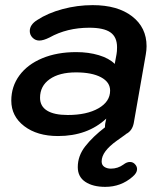

<svg xmlns="http://www.w3.org/2000/svg" viewBox="-20 -520 630 748"><path d="M376 109Q376 123 386.5 130Q397 137 412 137Q439 137 461 121Q474 111 486 111Q499 111 507 121Q514 129 514 139Q514 154 496 169Q451 208 390 208Q342 208 312.5 188.5Q283 169 283 131Q283 87 312.5 49.5Q342 12 389 -24Q389 -33 390 -39L394 -58Q321 10 206 10Q125 10 74.5 -28.5Q24 -67 24 -128Q24 -183 55.5 -226Q87 -269 144.5 -293Q202 -317 277 -317Q325 -317 365 -305Q405 -293 427 -271L434 -309Q436 -319 436 -336Q436 -376 410 -394Q384 -412 328 -412Q241 -412 173 -374Q149 -362 133 -362Q118 -362 107 -373Q96 -384 96 -399Q96 -424 125 -442Q166 -469 223.5 -484.5Q281 -500 341 -500Q438 -500 494.5 -456.5Q551 -413 551 -340Q551 -325 548 -308L501 -40Q495 -10 471 2Q471 2 469 4Q462 9 434 29Q406 49 391 69Q376 89 376 109ZM409 -167Q409 -200 373.5 -219Q338 -238 276 -238Q211 -238 173.5 -211.5Q136 -185 136 -139Q136 -106 163.5 -89Q191 -72 244 -72Q318 -72 363.5 -98Q409 -124 409 -167Z"/></svg>

Font: Kodchasan SemiBold
Style: Italic
Weight: 600
Italic angle: -10°
Version: Version 1.000; ttfautohint (v1.6)